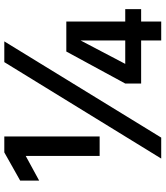

<svg xmlns="http://www.w3.org/2000/svg" viewBox="40 -790 751 870"><g transform="rotate(-90 415.0 -355.5)"><path d="M143 -279V-614L31 -553V-639L159 -711H231V-279ZM568 -711H662L226 0H131ZM560 -163H666V-365ZM808 -163V-91H752V0H666V-91H471V-163L616 -430H752V-163Z"/></g></svg>

Font: Hind SemiBold
Style: Regular
Weight: 600
Designer: Manushi Parikh, Satya Rajpurohit
Foundry: Indian Type Foundry
Version: Version 2.001;PS 1.0;hotconv 1.0.79;makeotf.lib2.5.61930; tt